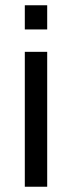

<svg xmlns="http://www.w3.org/2000/svg" viewBox="-20 -709 274 729"><path d="M74.2 -689H159.2V-597.2H74.2ZM74.2 -512.2H159.2V0H74.2Z"/></svg>

Font: D-DIN Exp
Style: Regular
Weight: 400
Width: 7
Designer: Charles Nix
Foundry: Datto Inc.
Version: Version 1.00